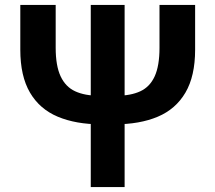

<svg xmlns="http://www.w3.org/2000/svg" viewBox="-20 -761 876 781"><path d="M390.3 -255.3Q289 -255.3 215.2 -286.2Q141.4 -317.1 102 -384.3Q62.6 -451.4 62.6 -558.9V-740.8H206.5V-566.7Q206.5 -493.5 226.6 -450.5Q246.8 -407.5 285.9 -389.6Q325 -371.6 382.5 -371.6H454Q511.5 -371.6 550.5 -389.6Q589.5 -407.5 609.2 -450.5Q628.8 -493.5 628.8 -566.7V-740.8H773.7V-558.9Q773.7 -451.4 734.3 -384.3Q694.9 -317.1 621.6 -286.2Q548.4 -255.3 446.2 -255.3ZM349.2 0V-740.8H486.9V0Z"/></svg>

Font: Noto Sans JP
Style: Regular
Weight: 100
Designer: Ryoko NISHIZUKA 西塚涼子 (kana, bopomofo & ideographs); Paul D. Hunt (Latin, Greek & Cyrillic); Sandoll Communications 산돌커뮤니
Foundry: Adobe
Version: Version 2.004;hotconv 1.0.118;makeotfexe 2.5.65603